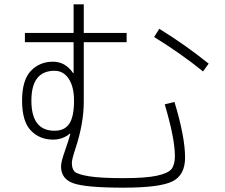

<svg xmlns="http://www.w3.org/2000/svg" viewBox="-20 -822 1040 887"><path d="M95 -670H320V-802H367V-670H565V-627H367V-352Q367 -251 328 -134Q312 -86 312 -69Q312 -43 324 -30Q336 -17 389 -8Q442 1 550 1Q654 1 706 -10.5Q758 -22 773 -42Q788 -62 788 -101Q788 -182 741 -340L786 -351Q835 -190 835 -94Q835 -13 776.5 16Q718 45 550 45Q378 45 320 25Q262 5 262 -53Q262 -75 280 -125Q296 -170 305 -204L303 -205Q270 -177 225 -177Q163 -177 122.5 -219Q82 -261 82 -357Q82 -452 122.5 -494.5Q163 -537 225 -537Q282 -537 318 -484L320 -485V-627H95ZM692 -651 716 -689Q837 -614 944 -528L918 -492Q817 -574 692 -651ZM125 -357Q125 -218 232 -218Q279 -218 300.5 -251Q322 -284 322 -357Q322 -421 297.5 -458Q273 -495 232 -495Q125 -495 125 -357Z"/></svg>

Font: M PLUS 1p Light
Style: Regular
Weight: 300
Version: Version 1.061